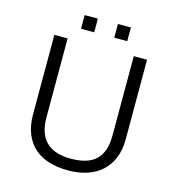

<svg xmlns="http://www.w3.org/2000/svg" viewBox="-122 -941 967 1058"><g transform="rotate(15 361.0 -412.5)"><path d="M625.5 -689.9H549.8V-239.3Q549.8 -190.4 538.1 -155.3Q526.4 -120.1 502.4 -97.7Q478.5 -75.2 442.6 -64.7Q406.7 -54.2 358.9 -54.2Q267.1 -54.2 219.7 -100.1Q172.4 -146 172.4 -239.3V-689.9H96.7V-236.3Q96.7 -173.3 115.5 -126.7Q134.3 -80.1 168.7 -49.1Q203.1 -18.1 252.2 -2.9Q301.3 12.2 361.8 12.2Q420.4 12.2 468.8 -3.4Q517.1 -19 552 -50.3Q586.9 -81.5 606.2 -127.9Q625.5 -174.3 625.5 -236.3ZM305.2 -838.4H230V-760.3H305.2ZM493.7 -838.4H419.4V-760.3H493.7Z"/></g></svg>

Font: Saysettha
Style: Regular
Weight: 400
Designer: John M. Durdin
Foundry: Lao Script for Windows
Version: Version 2.201